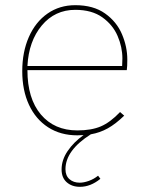

<svg xmlns="http://www.w3.org/2000/svg" viewBox="-20 -518 577 742"><path d="M66 -243Q66 -317 91.5 -375Q117 -433 163.5 -465.5Q210 -498 271 -498Q341 -498 386 -466Q431 -434 451.5 -385.5Q472 -337 472 -288Q472 -261 470 -247H86Q86 -137 138 -75.5Q190 -14 279 -14Q333 -14 369.5 -29.5Q406 -45 444 -85L460 -71Q427 -39 396.5 -22Q366 -5 331 1Q233 63 233 136Q233 161 248.5 174.5Q264 188 288 188Q304 188 323.5 181Q343 174 359 161L368 173Q330 204 289 204Q258 204 238 186.5Q218 169 218 137Q218 100 241.5 65.5Q265 31 303 4L279 5Q214 5 166 -26Q118 -57 92 -113Q66 -169 66 -243ZM452 -263 453 -292Q453 -336 434.5 -379Q416 -422 375.5 -451Q335 -480 271 -480Q192 -480 141.5 -419.5Q91 -359 86 -263Z"/></svg>

Font: Hanken Grotesk Thin
Style: Regular
Weight: 100
Designer: Alfredo Marco Pradil
Foundry: Hanken Design Co.
Version: Version 3.014